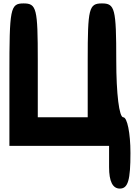

<svg xmlns="http://www.w3.org/2000/svg" viewBox="-20 -903 811 1123"><path d="M35 -467V-50H618V75C618 158 639 200 681 200C729 200 743 150 743 -8C743 -125 724 -217 701 -217C677 -217 660 -354 660 -550C660 -854 652 -883 576 -883C500 -883 493 -854 493 -550V-217H201V-550C201 -854 194 -883 118 -883C40 -883 35 -855 35 -467Z"/></svg>

Font: Hussar Skorodowane
Style: Bold
Weight: 700
Foundry: Cannot Into Space Fonts
Version: Version 0.892